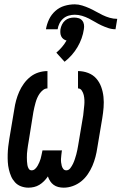

<svg xmlns="http://www.w3.org/2000/svg" viewBox="-20 -858 561 886"><path d="M274 8Q261 8 249 5Q237 2 227.5 -5Q218 -12 211.5 -22Q205 -32 201 -44Q193 -32 183 -22Q173 -12 161.5 -5Q150 2 137 5Q124 8 111 8Q94 8 77.5 2Q61 -4 49.5 -16.5Q38 -29 31.5 -44Q25 -59 21 -76Q17 -93 16 -110.5Q15 -128 15.5 -146Q16 -164 18 -181.5Q20 -199 23 -217L46 -354Q49 -375 54.5 -395Q60 -415 68.5 -434.5Q77 -454 90 -472Q103 -490 120 -503.5Q137 -517 157.5 -523.5Q178 -530 199 -530V-450Q188 -450 178.5 -442.5Q169 -435 162.5 -425.5Q156 -416 151.5 -405.5Q147 -395 144 -384Q141 -373 138.5 -362.5Q136 -352 134 -341L112 -204Q110 -195 109 -186Q108 -177 106.5 -168Q105 -159 104.5 -149.5Q104 -140 104 -131Q104 -122 104.5 -113.5Q105 -105 106.5 -96Q108 -87 112.5 -79.5Q117 -72 126 -72Q135 -72 142 -78.5Q149 -85 153.5 -93Q158 -101 161.5 -109Q165 -117 167.5 -125.5Q170 -134 171.5 -142.5Q173 -151 175 -159L176 -164H266L265 -159Q264 -151 263 -142.5Q262 -134 261.5 -125.5Q261 -117 262 -108.5Q263 -100 265 -92.5Q267 -85 272 -78.5Q277 -72 286 -72Q297 -72 304.5 -82Q312 -92 317 -102.5Q322 -113 325.5 -124Q329 -135 332 -145.5Q335 -156 337 -167Q339 -178 341 -189L364 -326Q365 -338 366.5 -350Q368 -362 369 -373.5Q370 -385 369.5 -396.5Q369 -408 366.5 -419Q364 -430 357.5 -440Q351 -450 340 -450V-530Q364 -530 386.5 -521.5Q409 -513 424 -496Q439 -479 447 -457Q455 -435 457.5 -411Q460 -387 458 -362Q456 -337 452 -313L429 -176Q426 -155 420.5 -134Q415 -113 406.5 -93Q398 -73 385 -54Q372 -35 354.5 -21Q337 -7 316 0.5Q295 8 274 8ZM246 -723H192Q196 -747 206.5 -769Q217 -791 235.5 -807.5Q254 -824 277.5 -831Q301 -838 325 -838Q342 -838 359.5 -832.5Q377 -827 392.5 -820Q408 -813 423 -804.5Q438 -796 453.5 -788.5Q469 -781 486 -776Q503 -771 521 -771L513 -723Q496 -723 479.5 -728.5Q463 -734 448 -741Q433 -748 419 -756.5Q405 -765 390 -772.5Q375 -780 358.5 -785Q342 -790 325 -790Q311 -790 297 -786Q283 -782 272 -772.5Q261 -763 254.5 -750Q248 -737 246 -723ZM278 -573 240 -615Q254 -627 266 -641Q278 -655 287 -671Q279 -673 272.5 -678Q266 -683 262.5 -690.5Q259 -698 258.5 -706Q258 -714 259 -723Q261 -734 266 -744.5Q271 -755 280 -763Q289 -771 300 -774Q311 -777 322 -777Q333 -777 343 -774Q353 -771 359.5 -763Q366 -755 367.5 -744.5Q369 -734 367 -723Q364 -702 356.5 -681Q349 -660 337.5 -640.5Q326 -621 311 -604Q296 -587 278 -573Z"/></svg>

Font: Iosevka Curly Slab MdObl
Style: Regular
Weight: 500
Italic angle: -9°
Monospace: yes
Designer: Belleve Invis
Foundry: Belleve Invis
Version: Version 11.0.0; ttfautohint (v1.8.3)